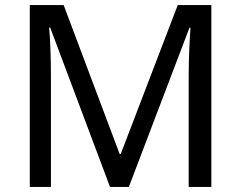

<svg xmlns="http://www.w3.org/2000/svg" viewBox="-20 -734 947 754"><path d="M412 0H486L724 -625H728C725 -582 721 -508 721 -439V0H810V-714H678L454 -129H450L230 -714H97V0H180V-433C180 -509 177 -585 173 -626H177Z"/></svg>

Font: Noto Sans Bengali
Style: Regular
Weight: 400
Designer: Jelle Bosma - Monotype Design Team
Foundry: Monotype Imaging Inc.
Version: Version 2.003